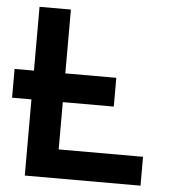

<svg xmlns="http://www.w3.org/2000/svg" viewBox="-61 -739 697 786"><g transform="rotate(5 288.0 -346.5)"><path d="M-9.8 -313H69.8V0H545.4V-118.7H198.7V-313H408.2V-431.2H198.7V-693.4H69.8V-431.2H-9.8Z"/></g></svg>

Font: Cascadia Mono NF
Style: Bold
Weight: 700
Monospace: yes
Designer: Aaron Bell
Foundry: Saja Typeworks
Version: Version 2404.023